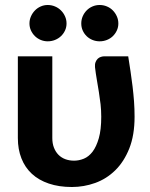

<svg xmlns="http://www.w3.org/2000/svg" viewBox="-20 -741 602 769"><path d="M493.5 -515.5Q498.5 -483.5 503 -453.8Q507.5 -424 511 -394.5Q514.5 -365 516.8 -335Q519 -305 519 -273.5Q519 -199.5 497.8 -146.2Q476.5 -93 441.5 -58.8Q406.5 -24.5 361.2 -8.2Q316 8 268 8Q216 8 175.5 -5.8Q135 -19.5 107.5 -45Q80 -70.5 65.8 -106.8Q51.5 -143 51.5 -188V-515.5H189.5V-188Q189.5 -166.5 196 -149.8Q202.5 -133 214 -121.2Q225.5 -109.5 241.5 -103.5Q257.5 -97.5 277 -97.5Q296.5 -97.5 316 -105.5Q335.5 -113.5 350.8 -133.5Q366 -153.5 375.8 -187.5Q385.5 -221.5 385.5 -273.5Q385.5 -299 382.8 -323.5Q380 -348 376 -372.5Q372 -397 367.8 -421.8Q363.5 -446.5 360.5 -472Q359.5 -484 362.8 -492.2Q366 -500.5 371.5 -505.8Q377 -511 384.2 -513.2Q391.5 -515.5 398.5 -515.5ZM246.5 -647Q246.5 -632 240.5 -619Q234.5 -606 224.2 -596.2Q214 -586.5 200.2 -581Q186.5 -575.5 171 -575.5Q156.5 -575.5 143.2 -581Q130 -586.5 120 -596.2Q110 -606 104 -619Q98 -632 98 -647Q98 -662 104 -675.5Q110 -689 120 -699.2Q130 -709.5 143.2 -715.2Q156.5 -721 171 -721Q186.5 -721 200.2 -715.2Q214 -709.5 224.2 -699.2Q234.5 -689 240.5 -675.5Q246.5 -662 246.5 -647ZM454 -647Q454 -632 448 -619Q442 -606 432 -596.2Q422 -586.5 408.2 -581Q394.5 -575.5 379 -575.5Q364 -575.5 350.5 -581Q337 -586.5 327 -596.2Q317 -606 311.2 -619Q305.5 -632 305.5 -647Q305.5 -662 311.2 -675.5Q317 -689 327 -699.2Q337 -709.5 350.5 -715.2Q364 -721 379 -721Q394.5 -721 408.2 -715.2Q422 -709.5 432 -699.2Q442 -689 448 -675.5Q454 -662 454 -647Z"/></svg>

Font: Lato 2
Style: Regular
Weight: 800
Designer: Lukasz Dziedzic with Adam Twardoch and Botio Nikoltchev
Foundry: tyPoland Lukasz Dziedzic
Version: Version 2.015; 2015-08-06; http://www.latofonts.com/